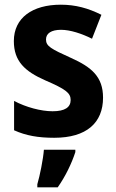

<svg xmlns="http://www.w3.org/2000/svg" viewBox="-20 -577 495 818"><path d="M419 -161C419 -250 370 -291 283 -330C197 -369 176 -380 176 -409C176 -435 199 -450 240 -450C279 -450 328 -434 372 -412L412 -514C356 -542 302 -557 239 -557C118 -557 39 -501 39 -402C39 -316 86 -273 172 -235C260 -197 281 -181 281 -151C281 -120 257 -103 204 -103C155 -103 91 -120 40 -147V-22C91 1 143 10 211 10C349 10 419 -54 419 -161ZM301 71V61H167C164 101 150 171 139 208V221H226C259 174 285 120 301 71Z"/></svg>

Font: Noto Sans Lao Looped SemiCondensed
Style: Bold
Weight: 700
Width: 4
Designer: Mark Frömberg, Ben Mitchell
Foundry: The Fontpad Ltd
Version: Version 1.002